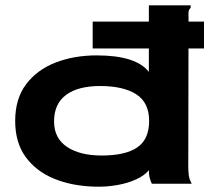

<svg xmlns="http://www.w3.org/2000/svg" viewBox="-20 -690 790 721"><path d="M339 11Q251 9 183 -19Q115 -47 76 -101Q37 -155 37 -236Q37 -319 78 -373.5Q119 -428 188.5 -455Q258 -482 343 -482Q491 -482 539 -420V-670H696V-661Q690 -655 688.5 -648Q687 -641 688 -624L687 -64Q687 -47 689 -31.5Q691 -16 700 0H550Q544 -14 541.5 -24.5Q539 -35 539 -51Q523 -31 491.5 -16.5Q460 -2 420 5Q380 12 339 11ZM362 -106Q451 -106 495.5 -136.5Q540 -167 540 -236Q540 -305 491.5 -336Q443 -367 356 -367Q273 -367 228 -333.5Q183 -300 183 -234Q183 -171 231.5 -138.5Q280 -106 362 -106ZM328 -508V-609H746V-508Z"/></svg>

Font: Inconsolata ExtraExpanded Black
Style: Regular
Weight: 900
Width: 8
Monospace: yes
Designer: Raph Levien, Cyreal, Brenton Simpson
Foundry: Raph Levien, Cyreal, Google
Version: Version 3.001; ttfautohint (v1.8.2.53-6de2)